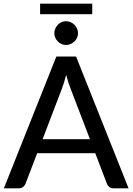

<svg xmlns="http://www.w3.org/2000/svg" viewBox="-20 -1026 722 1046"><path d="M470 -267.5 363.5 -546Q352 -574.5 340.5 -618Q335 -596.5 329.2 -578Q323.5 -559.5 318 -545L212 -267.5ZM680.5 0H598.5Q584.5 0 575.5 -7Q566.5 -14 562.5 -25L499 -191.5H182.5L119 -25Q115.5 -15.5 106 -7.8Q96.5 0 83 0H1L287 -718H394.5ZM198.5 -1006H482.5V-948.5H198.5ZM405 -845Q405 -832 399.8 -820.5Q394.5 -809 385.5 -800.2Q376.5 -791.5 364.8 -786.2Q353 -781 339.5 -781Q326.5 -781 315 -786.2Q303.5 -791.5 295 -800.2Q286.5 -809 281.2 -820.5Q276 -832 276 -845Q276 -858.5 281.2 -870.2Q286.5 -882 295 -891Q303.5 -900 315 -905.2Q326.5 -910.5 339.5 -910.5Q353 -910.5 364.8 -905.2Q376.5 -900 385.5 -891Q394.5 -882 399.8 -870.2Q405 -858.5 405 -845Z"/></svg>

Font: Lato 2
Style: Regular
Weight: 500
Designer: Lukasz Dziedzic with Adam Twardoch and Botio Nikoltchev
Foundry: tyPoland Lukasz Dziedzic
Version: Version 2.015; 2015-08-06; http://www.latofonts.com/